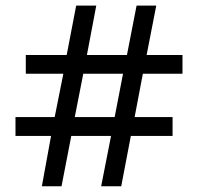

<svg xmlns="http://www.w3.org/2000/svg" viewBox="-20 -652 693 672"><path d="M480 -394 451.2 -242.2H584V-176.3H438L404.3 0H334L368.7 -176.3H229.5L195.3 0H126.5L158.7 -176.3H34.2V-242.2H171.4L201.7 -394H70.3V-459.5H213.4L246.6 -632.3H316.9L284.2 -459.5H424.3L458 -632.3H526.9L493.2 -459.5H618.7V-394ZM241.7 -242.2H381.3L410.6 -394H271.5Z"/></svg>

Font: Noto Sans Gurmukhi
Style: Regular
Weight: 400
Designer: Monotype Design Team
Foundry: Monotype Imaging Inc.
Version: Version 1.03 uh